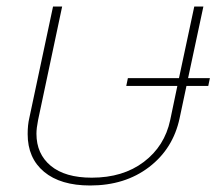

<svg xmlns="http://www.w3.org/2000/svg" viewBox="-20 -555 684 590"><path d="M65 -143Q65 -171 70 -192L143 -535H171L97 -186Q92 -161 92 -144Q92 -82 136 -45.5Q180 -9 262 -9Q358 -9 422 -57.5Q486 -106 503 -186L525 -291H368L373 -315H530L577 -535H605L558 -315H625L620 -291H553L532 -192Q512 -98 438 -41.5Q364 15 257 15Q166 15 115.5 -27Q65 -69 65 -143Z"/></svg>

Font: Prompt Thin
Style: Italic
Weight: 250
Italic angle: -12°
Designer: Katatrad Team
Foundry: CadsonDemak
Version: Version 1.001